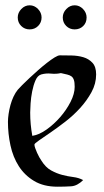

<svg xmlns="http://www.w3.org/2000/svg" viewBox="-20 -700 393 725"><path d="M206 -491Q226 -491 250 -490.5Q274 -490 294.5 -484Q315 -478 329 -463Q343 -448 343 -419Q343 -384 325.5 -352Q308 -320 282.5 -292Q257 -264 226.5 -240.5Q196 -217 170.5 -199.5Q145 -182 127.5 -170Q110 -158 110 -154Q110 -149 113 -140.5Q116 -132 120 -123Q124 -114 128.5 -106Q133 -98 136 -94Q152 -68 173 -56.5Q194 -45 215 -39.5Q236 -34 256.5 -31.5Q277 -29 294 -20Q272 2 248.5 3.5Q225 5 197 5Q145 5 109 -16.5Q73 -38 51 -72.5Q29 -107 19.5 -151Q10 -195 10 -240Q10 -253 12.5 -270Q15 -287 19.5 -303.5Q24 -320 31 -335Q38 -350 47 -361Q52 -367 64 -379Q76 -391 91.5 -405.5Q107 -420 124 -435Q141 -450 157 -462.5Q173 -475 186 -483Q199 -491 206 -491ZM94 -275Q94 -252 96 -230.5Q98 -209 102 -187Q128 -191 156 -211Q184 -231 207.5 -258Q231 -285 246.5 -315.5Q262 -346 262 -372Q262 -389 259 -398Q256 -407 250 -411.5Q244 -416 234 -418.5Q224 -421 210 -424Q192 -420 173 -422Q154 -424 136 -419Q122 -415 114 -396.5Q106 -378 101.5 -355Q97 -332 95.5 -309.5Q94 -287 94 -275ZM262 -680Q280 -680 293.5 -666Q307 -652 307 -634Q307 -614 294 -601.5Q281 -589 262 -589Q243 -589 230 -602Q217 -615 217 -634Q217 -652 230.5 -666Q244 -680 262 -680ZM92 -680Q110 -680 123.5 -666Q137 -652 137 -634Q137 -615 124 -602Q111 -589 92 -589Q73 -589 60 -602Q47 -615 47 -634Q47 -652 60.5 -666Q74 -680 92 -680Z"/></svg>

Font: Augsburger Schrift CAT
Style: Regular
Weight: 400
Designer: Peter Wiegel nach Roos&Junge Offenbach
Foundry: CAT-Fonts, Peter Wiegel
Version: Version 1.000